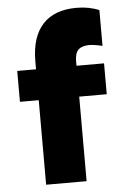

<svg xmlns="http://www.w3.org/2000/svg" viewBox="-54 -795 558 835"><g transform="rotate(-5 225.5 -377.5)"><path d="M31.2 -503.9H113.3V-538.1Q113.3 -644.5 163.8 -699.7Q214.4 -754.9 311.5 -754.9Q366.7 -754.9 410.2 -736.3V-580.1Q379.4 -587.9 353.5 -588.9Q319.8 -588.4 304.9 -573.2Q290 -558.1 290 -524.4V-503.9H410.2V-369.1H290V0H113.3V-369.1H31.2Z"/></g></svg>

Font: Wanted Sans Black
Style: Regular
Weight: 900
Designer: Original Design by Kil Hyung-jin and Kang Hanbin, Wanted Lab, Inc; Hangeul from Source Han Sans by Jang Soo-young and Ka
Foundry: Wanted Lab, Inc.
Version: Version 1.003